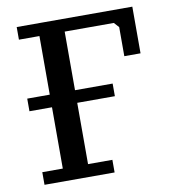

<svg xmlns="http://www.w3.org/2000/svg" viewBox="-79 -770 755 839"><g transform="rotate(-10 298.0 -350.0)"><path d="M51 -644V-700H564V-493H492V-622L472 -644H254V-384H421V-328H254V-56H362V0H51V-56H142V-328H42V-384H142V-644Z"/></g></svg>

Font: PT Serif Caption
Style: Regular
Weight: 400
Designer: A.Korolkova, O.Umpeleva, V.Yefimov
Foundry: ParaType Ltd
Version: Version 1.000W OFL